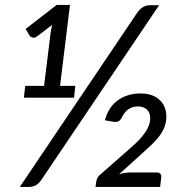

<svg xmlns="http://www.w3.org/2000/svg" viewBox="-20 -736 728 756"><path d="M58 0ZM142 -26.5Q130.5 -11 119.2 -5.5Q108 0 93.5 0H58L520 -685.5Q530 -700 542.5 -707.8Q555 -715.5 571 -715.5H606.5ZM79.5 -398H153.5L180.5 -616L185.5 -638L125 -592Q115.5 -585.5 107.8 -588Q100 -590.5 97 -595L81 -622L203 -716.5H255.5L216.5 -398H276.5L271.5 -351.5H74ZM533 -368Q581 -368 608 -343Q635 -318 635 -276.5Q635 -254 627.2 -235Q619.5 -216 606.8 -199.2Q594 -182.5 577.5 -166.8Q561 -151 543 -135L449 -50Q474 -57 495.5 -57H596.5Q606.5 -57 611.2 -51.8Q616 -46.5 615 -37.5L610.5 0H356L359 -21Q360 -27 363 -34Q366 -41 372.5 -46.5L497.5 -156.5Q513 -170 526.5 -184Q540 -198 550 -212.2Q560 -226.5 565.8 -241Q571.5 -255.5 571.5 -270.5Q571.5 -293 558 -305Q544.5 -317 523.5 -317Q500 -317 483.8 -304.5Q467.5 -292 458.5 -270.5Q452.5 -261.5 446 -258.2Q439.5 -255 426.5 -256.5L393 -262.5Q407 -315 444.5 -341.5Q482 -368 533 -368Z"/></svg>

Font: Lato
Style: Italic
Weight: 400
Italic angle: -7°
Designer: Lukasz Dziedzic
Foundry: tyPoland Lukasz Dziedzic
Version: Version 2.007; 2014-02-27